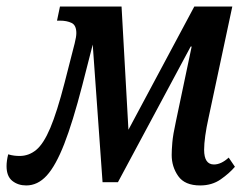

<svg xmlns="http://www.w3.org/2000/svg" viewBox="-52 -556 759 586"><path d="M28 10Q3 10 -14.5 -4Q-32 -18 -32 -49Q-32 -65 -27 -85Q-17 -82 -8.5 -81Q0 -80 8 -80Q36 -80 58.5 -98.5Q81 -117 101.5 -165.5Q122 -214 145 -303L176 -424Q181 -444 181 -455Q181 -479 166.5 -486Q152 -493 131 -493H122L131 -536H319L340 -160L541 -536H657L584 -194Q578 -167 574.5 -142Q571 -117 571 -99Q571 -54 601 -54Q623 -54 646 -75L665 -47Q648 -27 621.5 -8.5Q595 10 559 10Q512 10 492 -18.5Q472 -47 472 -83Q472 -98 474 -121.5Q476 -145 485 -186L533 -414H530L308 0H261L231 -420L199 -295Q170 -183 144 -116.5Q118 -50 90.5 -20Q63 10 28 10Z"/></svg>

Font: Noto Serif ExtraCondensed Medium
Style: Italic
Weight: 500
Width: 2
Italic angle: -12°
Designer: Monotype Design Team
Foundry: Monotype Imaging Inc.
Version: Version 2.013; ttfautohint (v1.8.4.7-5d5b)